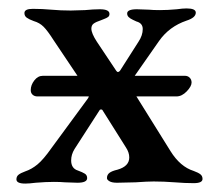

<svg xmlns="http://www.w3.org/2000/svg" viewBox="-20 -432 516 456"><path d="M461 -7Q461 3 440 3Q419 3 395 1Q369 -1 345 -1Q330 -1 302 1L258 2Q246 2 240 -1.5Q234 -5 234 -9Q234 -17 240 -21.5Q246 -26 259 -29Q287 -37 287 -58Q287 -70 279 -82L223 -171Q222 -172 220 -172Q218 -172 217 -171L157 -78Q149 -65 149 -51Q149 -32 165 -27Q176 -23 181.5 -19.5Q187 -16 187 -9Q187 2 164 2L134 1Q124 0 108 0Q89 0 65 2Q49 4 40 4Q19 4 19 -6Q19 -13 24 -17Q29 -21 40 -25Q55 -30 69 -41.5Q83 -53 102 -80L185 -193Q190 -199 191 -203H69Q62 -203 57.5 -207Q53 -211 53 -218Q53 -230 61.5 -241Q70 -252 82 -252H164L107 -337Q93 -359 83.5 -368.5Q74 -378 60 -382Q49 -386 43.5 -390Q38 -394 38 -401Q38 -411 58 -411Q80 -411 102 -409Q124 -407 148 -407L182 -408Q202 -410 217 -410Q240 -410 240 -399Q240 -394 236.5 -391.5Q233 -389 227.5 -387Q222 -385 220 -384Q208 -380 202.5 -376Q197 -372 197 -364Q197 -353 210 -333L256 -264Q260 -258 265 -264L309 -333Q319 -348 319 -363Q319 -377 304 -381Q302 -382 295.5 -385Q289 -388 285.5 -391.5Q282 -395 282 -400Q282 -410 305 -410L334 -409Q343 -408 360 -408Q378 -408 400 -410Q414 -412 423 -412Q445 -412 445 -402Q445 -390 423 -383Q382 -369 358 -335L300 -252H419Q426 -252 430.5 -247.5Q435 -243 435 -236Q435 -227 423.5 -215Q412 -203 399 -203H304L385 -73Q408 -36 440 -26Q451 -22 456 -18Q461 -14 461 -7Z"/></svg>

Font: EB Garamond Medium
Style: Regular
Weight: 500
Designer: Georg Duffner and Octavio Pardo
Foundry: Georg Duffner
Version: Version 1.000